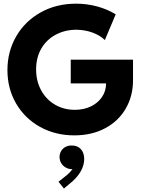

<svg xmlns="http://www.w3.org/2000/svg" viewBox="-20 -748 794 1072"><path d="M21.5 -356.4Q21.5 -460.4 70.6 -545.2Q119.6 -629.9 207 -678.7Q294.4 -727.5 405.3 -727.5Q464.4 -727.5 521.2 -712.4Q578.1 -697.3 626 -668L565.4 -524.4Q539.1 -550.3 497.1 -565.9Q455.1 -581.5 405.3 -582Q342.3 -581.5 291.3 -554.4Q240.2 -527.3 210.9 -477.3Q181.6 -427.2 181.6 -360.4Q181.6 -295.4 209.7 -243.9Q237.8 -192.4 287.1 -163.6Q336.4 -134.8 398.4 -134.8Q447.8 -134.8 487.3 -153.8Q526.9 -172.9 549.6 -206.5Q572.3 -240.2 572.3 -282.2H375V-415H722.7V-299.8Q722.7 -211.9 682.1 -141.8Q641.6 -71.8 567.1 -32Q492.7 7.8 395.5 7.8Q288.6 7.8 203.4 -39.6Q118.2 -86.9 69.8 -170.2Q21.5 -253.4 21.5 -356.4ZM306.6 266.6 353.5 229.5Q371.6 214.4 384.8 196.3H379.9Q363.3 196.3 347.7 187.7Q332 179.2 322.3 163.8Q312.5 148.4 312.5 128.9Q312.5 109.9 321.8 94.7Q331.1 79.6 346.7 71.8Q362.3 64 379.9 64.5Q410.2 63.5 429.9 83Q449.7 102.5 450.2 139.6Q449.7 204.1 386.7 262.7L336.9 304.7Z"/></svg>

Font: Reddit Sans Vanilla ExtraBold
Style: Regular
Weight: 800
Designer: Stephen Hutchings
Foundry: Reddit
Version: Version 1.013